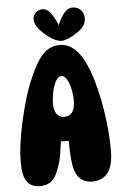

<svg xmlns="http://www.w3.org/2000/svg" viewBox="-62 -981 650 1031"><g transform="rotate(-5 263.0 -465.5)"><path d="M110 7Q66 7 42.5 -23.5Q19 -54 19 -134Q19 -172 26 -225.5Q33 -279 46 -339Q59 -399 76.5 -459.5Q94 -520 116 -570Q143 -635 169 -672Q195 -709 222.5 -724Q250 -739 281 -739Q329 -739 367.5 -701.5Q406 -664 439 -575Q458 -521 473.5 -450.5Q489 -380 498 -302.5Q507 -225 507 -150Q507 -69 477.5 -31Q448 7 394 7Q349 7 322.5 -22.5Q296 -52 290 -121Q286 -167 286 -215.5Q286 -264 290 -309L351 -234Q329 -225 296 -222.5Q263 -220 227 -224.5Q191 -229 161 -241L247 -307Q248 -257 242 -210Q236 -163 228 -124Q216 -81 202.5 -52Q189 -23 167.5 -8Q146 7 110 7ZM275 -352Q303 -352 317.5 -373Q332 -394 332 -436Q332 -459 328 -482.5Q324 -506 317 -526.5Q310 -547 299.5 -559.5Q289 -572 277 -572Q264 -572 253.5 -559Q243 -546 235.5 -524.5Q228 -503 223.5 -478Q219 -453 219 -429Q219 -391 233.5 -371.5Q248 -352 275 -352ZM296 -760Q277 -760 253.5 -772Q230 -784 203 -808Q181 -828 168 -847.5Q155 -867 155 -888Q155 -910 170 -924Q185 -938 207 -938Q232 -938 252.5 -910Q273 -882 297 -820L280 -829Q298 -877 319.5 -905Q341 -933 368 -933Q394 -933 411.5 -916Q429 -899 429 -869Q429 -848 417.5 -831Q406 -814 383 -798Q359 -781 334.5 -770.5Q310 -760 296 -760Z"/></g></svg>

Font: DynaPuff Condensed SemiBold
Style: Regular
Weight: 600
Width: 3
Designer: Toshi Omagari, Jennifer Daniel
Foundry: Google Fonts
Version: Version 2.000